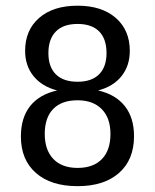

<svg xmlns="http://www.w3.org/2000/svg" viewBox="-20 -636 540 668"><path d="M250 -287.1Q194.3 -287.1 165 -256.8Q135.7 -226.6 135.7 -169.9Q135.7 -114.3 165.5 -83Q195.3 -51.8 250 -51.8Q304.7 -51.8 334.5 -82.5Q364.3 -113.3 364.3 -169.9Q364.3 -225.6 334 -256.3Q303.7 -287.1 250 -287.1ZM178.7 -321.3Q126 -335 96.7 -371.1Q67.4 -407.2 67.4 -459Q67.4 -531.2 116.2 -573.7Q165 -616.2 250 -616.2Q334 -616.2 382.8 -573.7Q431.6 -531.2 431.6 -459Q431.6 -407.2 402.8 -371.1Q374 -335 321.3 -321.3Q381.8 -307.6 414.1 -267.1Q446.3 -226.6 446.3 -162.1Q446.3 -80.1 394 -34.2Q341.8 11.7 250 11.7Q157.2 11.7 105 -34.2Q52.7 -80.1 52.7 -161.1Q52.7 -226.6 85 -267.1Q117.2 -307.6 178.7 -321.3ZM148.4 -451.2Q148.4 -403.3 174.3 -377.4Q200.2 -351.6 250 -351.6Q298.8 -351.6 324.7 -377.4Q350.6 -403.3 350.6 -451.2Q350.6 -501 324.7 -526.9Q298.8 -552.7 250 -552.7Q200.2 -552.7 174.3 -526.4Q148.4 -500 148.4 -451.2Z"/></svg>

Font: BabelStone Shapes
Style: Regular
Weight: 400
Designer: Andrew West
Foundry: BabelStone
Version: Version 15.0.0 September 13, 2022